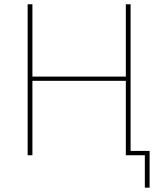

<svg xmlns="http://www.w3.org/2000/svg" viewBox="-20 -718 762 888"><path d="M649.9 149.9V0H562V-344.2H129.9V0H107.9V-698.2H129.9V-363.8H562V-698.2H584V-20H671.9V149.9Z"/></svg>

Font: Anuphan Thin
Style: Regular
Weight: 250
Designer: Mike Abbink, Paul van der Laan, Pieter van Rosmalen, Mint Tantisuwanna
Foundry: Bold Monday; Cadson Demak
Version: Version 3.002;hotconv 1.0.109;makeotfexe 2.5.65596